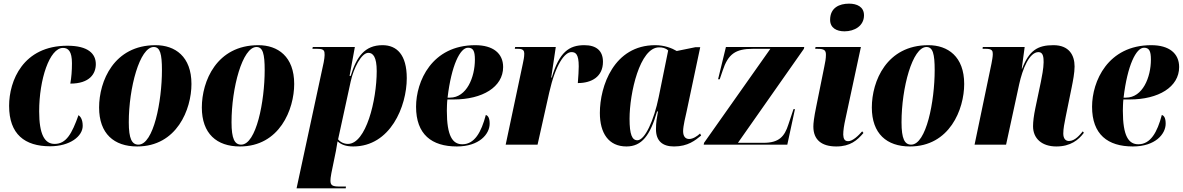

<svg xmlns="http://www.w3.org/2000/svg" viewBox="-20 -794 6493 1054"><path d="M255 9C364 9 434 -46 434 -103C434 -138 422 -154 411 -162C375 -61 344 -4 280 -4C225 -4 195 -56 195 -183C195 -358 252 -531 326 -531C355 -531 375 -512 375 -447C375 -405 372 -369 366 -335C472 -335 506 -389 506 -442C506 -498 465 -543 350 -543C106 -543 30 -350 30 -213C30 -57 116 9 255 9Z M733 10C951 10 1031 -194 1031 -333C1031 -484 941 -546 834 -546C605 -546 524 -348 524 -204C524 -60 606 10 733 10ZM740 0C704 0 687 -32 687 -123C687 -312 747 -536 824 -536C859 -536 869 -498 869 -409C869 -238 823 0 740 0Z M1297 10C1515 10 1595 -194 1595 -333C1595 -484 1505 -546 1398 -546C1169 -546 1088 -348 1088 -204C1088 -60 1170 10 1297 10ZM1304 0C1268 0 1251 -32 1251 -123C1251 -312 1311 -536 1388 -536C1423 -536 1433 -498 1433 -409C1433 -238 1387 0 1304 0Z M1757 -452 1608 240H1878L1879 230H1844C1806 230 1794 224 1794 198C1794 188 1795 179 1799 157L1824 35C1828 13 1831 -3 1833 -18C1854 0 1878 10 1919 10C2123 10 2213 -210 2213 -365C2213 -494 2158 -546 2080 -546C1982 -546 1937 -482 1905 -377H1899L1928 -536H1697L1695 -526H1722C1760 -526 1762 -515 1762 -492C1762 -483 1760 -468 1757 -452ZM1890 -4C1868 -4 1848 -14 1836 -29L1905 -346C1921 -420 1964 -504 2002 -504C2028 -504 2048 -481 2048 -404C2048 -243 1989 -4 1890 -4Z M2488 10C2611 10 2668 -58 2668 -115C2668 -147 2659 -159 2647 -163C2622 -68 2585 -2 2518 -2C2465 -2 2433 -46 2433 -186C2433 -195 2434 -236 2436 -248H2471C2628 -248 2742 -316 2742 -426C2742 -501 2687 -546 2589 -546C2350 -546 2264 -347 2264 -208C2264 -56 2350 10 2488 10ZM2450 -258H2437C2458 -436 2506 -532 2549 -532C2577 -532 2587 -515 2587 -467C2587 -370 2542 -258 2450 -258Z M2850 -444 2756 0H2931L2995 -286C3030 -441 3080 -508 3117 -508C3140 -508 3157 -497 3157 -430C3157 -407 3155 -377 3152 -338C3228 -338 3290 -373 3290 -455C3290 -515 3254 -546 3188 -546C3104 -546 3050 -508 3009 -368H3006L3031 -536H2808L2806 -526H2825C2853 -526 2858 -514 2858 -500C2858 -480 2854 -464 2850 -444Z M3419 10C3503 10 3549 -50 3587 -182H3592C3586 -148 3581 -122 3581 -85C3581 -20 3617 10 3680 10C3757 10 3797 -24 3829 -50L3823 -61C3807 -46 3784 -31 3763 -31C3743 -31 3730 -45 3730 -74C3730 -103 3744 -158 3749 -181L3824 -535H3798L3695 -514C3668 -530 3627 -546 3577 -546C3350 -546 3273 -321 3273 -174C3273 -63 3321 10 3419 10ZM3479 -24C3450 -24 3436 -55 3436 -142C3436 -282 3492 -534 3598 -534C3616 -534 3633 -531 3648 -517L3596 -261C3570 -133 3520 -24 3479 -24Z M3843 0H4302L4344 -195H4336L4308 -111C4287 -45 4257 -10 4172 -10H4031L4393 -526L4395 -536H3965L3922 -359H3931L3947 -406C3977 -498 4018 -526 4113 -526H4209L3845 -10Z M4616 -622C4671 -622 4723 -652 4723 -710C4723 -757 4684 -774 4641 -774C4588 -774 4537 -752 4537 -685C4537 -641 4572 -622 4616 -622ZM4571 10C4648 10 4686 -24 4720 -64L4713 -73C4692 -49 4661 -19 4636 -19C4615 -19 4610 -34 4609 -55C4609 -78 4613 -105 4622 -145L4706 -536H4457L4455 -526H4468C4506 -526 4514 -517 4514 -493C4514 -473 4510 -451 4505 -428L4461 -210C4448 -147 4445 -117 4445 -99C4445 -26 4491 10 4571 10Z M4975 10C5193 10 5273 -194 5273 -333C5273 -484 5183 -546 5076 -546C4847 -546 4766 -348 4766 -204C4766 -60 4848 10 4975 10ZM4982 0C4946 0 4929 -32 4929 -123C4929 -312 4989 -536 5066 -536C5101 -536 5111 -498 5111 -409C5111 -238 5065 0 4982 0Z M5779 10C5857 10 5901 -26 5930 -65L5924 -73C5909 -55 5882 -20 5848 -20C5829 -20 5817 -34 5817 -61C5817 -88 5823 -116 5830 -152L5863 -314C5870 -349 5879 -394 5879 -429C5879 -491 5849 -546 5763 -546C5677 -546 5630 -518 5591 -417H5589L5605 -536H5375L5374 -526H5393C5427 -526 5430 -514 5430 -497C5430 -483 5426 -462 5423 -446L5330 0H5503L5575 -332C5593 -414 5630 -508 5681 -508C5708 -508 5709 -476 5709 -452C5709 -420 5699 -370 5694 -345L5664 -202C5655 -159 5651 -126 5651 -101C5651 -33 5700 10 5779 10Z M6199 10C6322 10 6379 -58 6379 -115C6379 -147 6370 -159 6358 -163C6333 -68 6296 -2 6229 -2C6176 -2 6144 -46 6144 -186C6144 -195 6145 -236 6147 -248H6182C6339 -248 6453 -316 6453 -426C6453 -501 6398 -546 6300 -546C6061 -546 5975 -347 5975 -208C5975 -56 6061 10 6199 10ZM6161 -258H6148C6169 -436 6217 -532 6260 -532C6288 -532 6298 -515 6298 -467C6298 -370 6253 -258 6161 -258Z"/></svg>

Font: Noto Serif Display Condensed Black
Style: Italic
Weight: 900
Width: 3
Italic angle: -12°
Designer: Monotype Design Team
Foundry: Monotype Imaging Inc.
Version: Version 2.009